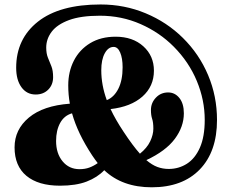

<svg xmlns="http://www.w3.org/2000/svg" viewBox="-20 -796 998 837"><path d="M641.5 20.5Q513 20.5 434.5 -54Q404.5 -22.5 357.8 -4.5Q311 13.5 241.5 13.5Q147 13.5 95.2 -29.5Q43.5 -72.5 43.5 -153.5Q43.5 -231.5 106 -283.5Q168.5 -335.5 284.5 -344Q277.5 -383 277.5 -424Q277.5 -483.5 302 -531.5Q326.5 -579.5 373 -607.8Q419.5 -636 484 -636Q558.5 -636 604.8 -594.2Q651 -552.5 651 -488Q651 -419.5 600.8 -375Q550.5 -330.5 462 -320.5Q483.5 -274.5 518.5 -222Q559 -160.5 590 -126Q621 -151 634.8 -180Q648.5 -209 648.5 -235Q648.5 -262.5 643.2 -278Q638 -293.5 638 -316.5Q638 -347.5 659.5 -370.2Q681 -393 713 -393Q742.5 -393 762 -368.8Q781.5 -344.5 781.5 -302Q781.5 -243.5 742 -190.5Q702.5 -137.5 618 -98Q642.5 -77 666 -68.2Q689.5 -59.5 715.5 -59.5Q759 -59.5 794.8 -82.2Q830.5 -105 851.5 -152.5Q872.5 -200 872.5 -273.5Q872.5 -360 838 -443Q803.5 -526 737.5 -592.5Q676 -654.5 593 -691Q510 -727.5 415.5 -727.5Q332.5 -727.5 281 -708.5Q229.5 -689.5 205.5 -658Q181.5 -626.5 181.5 -588.5Q181.5 -562.5 189 -544.2Q196.5 -526 204 -507.2Q211.5 -488.5 211.5 -459.5Q211.5 -426.5 190.2 -405.2Q169 -384 135.5 -384Q96.5 -384 73.5 -415.8Q50.5 -447.5 50.5 -500.5Q50.5 -626.5 145.2 -701.5Q240 -776.5 418.5 -776.5Q523 -776.5 615.2 -738Q707.5 -699.5 777 -631Q848.5 -560.5 887.2 -468.5Q926 -376.5 926 -273Q926 -135 850.8 -57.2Q775.5 20.5 641.5 20.5ZM421.5 -490Q421.5 -425 445.5 -359.5Q477 -372 495.8 -409Q514.5 -446 514.5 -502.5Q514.5 -542 504 -566.8Q493.5 -591.5 475.5 -591.5Q452 -591.5 436.8 -563.8Q421.5 -536 421.5 -490ZM224.5 -181.5Q224.5 -127 252.8 -92.8Q281 -58.5 327 -58.5Q350.5 -58.5 369.5 -65.5Q388.5 -72.5 406 -85Q393.5 -101 381.5 -119Q350 -167 328.2 -212.2Q306.5 -257.5 294 -302Q260 -292.5 242.2 -260Q224.5 -227.5 224.5 -181.5Z"/></svg>

Font: Fraunces 72pt Soft
Style: Bold
Weight: 700
Version: Version 1.000;[b76b70a41]